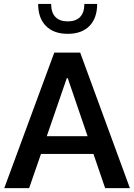

<svg xmlns="http://www.w3.org/2000/svg" viewBox="-20 -968 690 988"><path d="M190.9 -175.8 129.9 0H2L259.3 -697.3H392.6L648.4 0H521L460.9 -175.8ZM323.7 -565.9 220.7 -267.1H430.7L328.6 -565.9ZM480 -947.8Q480 -875 440.4 -834.5Q400.9 -793.9 328.6 -793.9Q256.3 -793.9 216.3 -834.5Q176.3 -875 176.3 -947.8H243.2Q243.2 -902.8 265.4 -880.4Q287.6 -857.9 328.6 -857.9Q369.6 -857.9 391.8 -880.4Q414.1 -902.8 414.1 -947.8Z"/></svg>

Font: Estedad-FD SemiBold
Style: Regular
Weight: 600
Designer: Amin Abedi
Version: Version 7.3